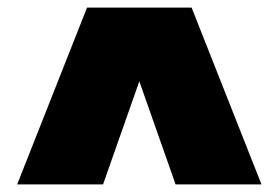

<svg xmlns="http://www.w3.org/2000/svg" viewBox="-20 -1020 730 503"><path d="M665 -537H440L345 -807L250 -537H25L208 -1000H482Z"/></svg>

Font: Boldonse
Style: Regular
Weight: 400
Designer: Universitype Foundry
Foundry: Universitype Foundry
Version: Version 1.000; ttfautohint (v1.8.4.7-5d5b)